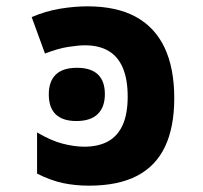

<svg xmlns="http://www.w3.org/2000/svg" viewBox="-20 -576 640 606"><path d="M261 10Q218 10 179.5 2Q141 -6 97 -28V-158Q141 -132 178 -122.5Q215 -113 246 -113Q290 -113 320.5 -129.5Q351 -146 367 -181Q383 -216 383 -271Q383 -325 368 -361Q353 -397 323 -415Q293 -433 248 -433Q228 -433 195.5 -428Q163 -423 122 -407L80 -522Q124 -541 169.5 -548.5Q215 -556 256 -556Q348 -556 408.5 -523Q469 -490 499.5 -425.5Q530 -361 530 -266Q530 -175 501 -113.5Q472 -52 412.5 -21Q353 10 261 10ZM221 -194Q178 -194 156 -215Q134 -236 134 -278Q134 -319 156 -340.5Q178 -362 223 -362Q267 -362 289 -341Q311 -320 311 -279Q311 -238 288.5 -216Q266 -194 221 -194Z"/></svg>

Font: Noto Sans Mono
Style: Bold
Weight: 700
Designer: Monotype Design Team
Foundry: Monotype Imaging Inc.
Version: Version 2.014